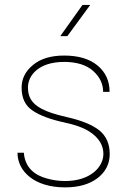

<svg xmlns="http://www.w3.org/2000/svg" viewBox="-20 -769 538 798"><path d="M409.7 -129.4C409.7 -74.2 355 -16.6 250.5 -16.6C225.1 -16.6 199.7 -20 174.3 -27.3C123 -41 83.5 -73.7 79.1 -134.3H52.7C52.7 -57.1 122.6 9.8 250.5 9.8C307.6 9.8 352.5 -3.4 386.2 -29.3C419.4 -55.2 436 -88.4 436 -128.9C436 -170.4 421.9 -203.1 393.6 -226.6C365.2 -249.5 319.3 -268.6 256.3 -282.7C210.9 -293 176.8 -304.2 153.8 -316.4C107.9 -340.3 96.2 -370.1 96.2 -405.8C96.2 -455.1 140.1 -511.7 246.6 -511.7C298.8 -511.7 339.4 -499 367.2 -474.1C395 -449.2 408.7 -419.9 408.7 -387.2H435.5C435.5 -432.1 418.9 -468.8 385.7 -496.6C352.1 -524.4 305.7 -538.1 246.6 -538.1C191.4 -538.1 148.4 -524.9 117.2 -499C85.4 -473.1 69.8 -441.4 69.8 -404.8C69.8 -361.3 85 -329.6 115.2 -309.6C145 -289.1 189.5 -272.5 248.5 -259.8C292 -250.5 325.7 -238.3 348.6 -224.1C395 -195.3 409.7 -161.1 409.7 -129.4ZM259.8 -618.7 355 -748.5H322.8L230.5 -618.7Z"/></svg>

Font: Vazirmatn Thin
Style: Regular
Weight: 100
Designer: Saber Rastikerdar
Foundry: Saber Rastikerdar
Version: Version 33.003